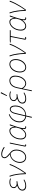

<svg xmlns="http://www.w3.org/2000/svg" viewBox="2369 -3161 972 5750"><g transform="rotate(-90 2855.0 -286.0)"><path d="M160 12Q116 12 85 -2Q54 -16 38 -41Q22 -66 22 -98Q22 -145 45 -176.5Q68 -208 102 -227.5Q136 -247 170 -258V-262Q140 -273 118 -297.5Q96 -322 96 -356Q96 -397 118.5 -427Q141 -457 181.5 -473.5Q222 -490 276 -490Q308 -490 332 -484.5Q356 -479 388 -468L378 -446Q347 -457 325 -460.5Q303 -464 274 -464Q233 -464 199 -452.5Q165 -441 144.5 -418Q124 -395 124 -362Q124 -325 153.5 -298.5Q183 -272 226 -272Q246 -272 261 -273.5Q276 -275 298 -280L302 -252Q219 -246 163 -226Q107 -206 78.5 -175Q50 -144 50 -104Q50 -64 80.5 -39Q111 -14 162 -14Q195 -14 221 -18.5Q247 -23 275.5 -34Q304 -45 342 -66L354 -46Q316 -23 285.5 -10.5Q255 2 225.5 7Q196 12 160 12Z M515 0Q514 -86 505.5 -171.5Q497 -257 480.5 -335.5Q464 -414 438 -480L464 -490Q484 -440 498 -381Q512 -322 521 -260Q530 -198 534.5 -138.5Q539 -79 540 -28H544Q592 -94 639.5 -171.5Q687 -249 727 -329.5Q767 -410 792 -484L820 -478Q790 -396 748.5 -314.5Q707 -233 657 -153.5Q607 -74 550 4Z M1016 12Q971 12 934 -10Q897 -32 874.5 -74Q852 -116 852 -176Q852 -231 871.5 -283.5Q891 -336 927 -379Q963 -422 1012.5 -448.5Q1062 -475 1122 -478L1137 -456Q1074 -455 1026 -430Q978 -405 945.5 -364Q913 -323 896.5 -275.5Q880 -228 880 -182Q880 -104 918.5 -59Q957 -14 1018 -14Q1064 -14 1101.5 -36Q1139 -58 1166 -95.5Q1193 -133 1207.5 -179.5Q1222 -226 1222 -275Q1222 -332 1208 -366Q1194 -400 1170 -423.5Q1146 -447 1116 -470Q1084 -495 1055.5 -523Q1027 -551 1009.5 -580Q992 -609 992 -638Q992 -677 1019.5 -705.5Q1047 -734 1114 -734Q1164 -734 1218.5 -715Q1273 -696 1330 -654L1314 -632Q1251 -676 1199.5 -692Q1148 -708 1112 -708Q1064 -708 1042 -690Q1020 -672 1020 -640Q1020 -600 1053.5 -563.5Q1087 -527 1136 -488Q1165 -465 1191 -440Q1217 -415 1233.5 -378Q1250 -341 1250 -282Q1250 -224 1233.5 -171Q1217 -118 1186 -77Q1155 -36 1112 -12Q1069 12 1016 12Z M1378 12Q1363 12 1352.5 3Q1342 -6 1342 -24Q1342 -29 1343.5 -36Q1345 -43 1346 -50L1432 -478H1460Q1435 -359 1414.5 -261Q1394 -163 1382 -101Q1370 -39 1370 -28Q1370 -21 1374 -17.5Q1378 -14 1385 -14Q1388 -14 1391.5 -14.5Q1395 -15 1402 -18L1406 6Q1399 9 1392.5 10.5Q1386 12 1378 12Z M1692 12Q1631 12 1592.5 -28Q1554 -68 1554 -146Q1554 -220 1577 -283Q1600 -346 1638 -392.5Q1676 -439 1721.5 -464.5Q1767 -490 1812 -490Q1869 -490 1896 -454.5Q1923 -419 1932 -350H1936L1976 -478H2007Q1985 -418 1964 -357Q1943 -296 1926.5 -239.5Q1910 -183 1900 -137Q1890 -91 1890 -62Q1890 -43 1896.5 -28.5Q1903 -14 1925 -14Q1931 -14 1936 -15.5Q1941 -17 1944 -18L1950 6Q1942 9 1936 10.5Q1930 12 1919 12Q1897 12 1880.5 -1Q1864 -14 1864 -46Q1864 -55 1865.5 -70.5Q1867 -86 1868 -102H1864Q1830 -49 1784 -18.5Q1738 12 1692 12ZM1694 -14Q1723 -14 1754 -30.5Q1785 -47 1813 -75Q1841 -103 1861 -136Q1881 -169 1889 -202L1912 -288Q1912 -378 1886 -421Q1860 -464 1810 -464Q1770 -464 1729.5 -439.5Q1689 -415 1655.5 -372Q1622 -329 1602 -272.5Q1582 -216 1582 -152Q1582 -84 1612 -49Q1642 -14 1694 -14Z M2202 180 2320 -318Q2335 -380 2357 -414.5Q2379 -449 2406 -463.5Q2433 -478 2462 -478Q2507 -478 2538.5 -436.5Q2570 -395 2570 -318Q2570 -248 2549 -188Q2528 -128 2488 -83.5Q2448 -39 2391.5 -14Q2335 11 2264 12L2270 -12Q2354 -13 2415 -53.5Q2476 -94 2509 -162Q2542 -230 2542 -312Q2542 -382 2518.5 -417Q2495 -452 2458 -452Q2437 -452 2416 -440.5Q2395 -429 2377 -397.5Q2359 -366 2344 -304Q2330 -245 2315 -183.5Q2300 -122 2285 -60.5Q2270 1 2256.5 61.5Q2243 122 2232 180ZM2262 12Q2216 12 2170.5 -9Q2125 -30 2095.5 -73Q2066 -116 2066 -182Q2066 -269 2101 -336.5Q2136 -404 2191.5 -448Q2247 -492 2306 -508L2312 -486Q2256 -469 2206 -427Q2156 -385 2125 -324Q2094 -263 2094 -188Q2094 -126 2120 -87Q2146 -48 2186 -30Q2226 -12 2268 -12Z M2766 12Q2722 12 2691 -2Q2660 -16 2644 -41Q2628 -66 2628 -98Q2628 -145 2651 -176.5Q2674 -208 2708 -227.5Q2742 -247 2776 -258V-262Q2746 -273 2724 -297.5Q2702 -322 2702 -356Q2702 -397 2724.5 -427Q2747 -457 2787.5 -473.5Q2828 -490 2882 -490Q2914 -490 2938 -484.5Q2962 -479 2994 -468L2984 -446Q2953 -457 2931 -460.5Q2909 -464 2880 -464Q2839 -464 2805 -452.5Q2771 -441 2750.5 -418Q2730 -395 2730 -362Q2730 -325 2759.5 -298.5Q2789 -272 2832 -272Q2852 -272 2867 -273.5Q2882 -275 2904 -280L2908 -252Q2825 -246 2769 -226Q2713 -206 2684.5 -175Q2656 -144 2656 -104Q2656 -64 2686.5 -39Q2717 -14 2768 -14Q2801 -14 2827 -18.5Q2853 -23 2881.5 -34Q2910 -45 2948 -66L2960 -46Q2922 -23 2891.5 -10.5Q2861 2 2831.5 7Q2802 12 2766 12ZM2874 -560 2854 -570 2940 -752 2970 -740Z M2998 180 3092 -264Q3109 -345 3143 -395Q3177 -445 3221.5 -467.5Q3266 -490 3314 -490Q3384 -490 3424 -443Q3464 -396 3464 -324Q3464 -251 3445 -189.5Q3426 -128 3392.5 -82.5Q3359 -37 3316 -12.5Q3273 12 3226 12Q3191 12 3152 -10.5Q3113 -33 3078 -88Q3068 -36 3059.5 5Q3051 46 3043 87Q3035 128 3026 180ZM3228 -14Q3269 -14 3306 -37.5Q3343 -61 3372.5 -102.5Q3402 -144 3419 -199.5Q3436 -255 3436 -318Q3436 -381 3403 -422.5Q3370 -464 3312 -464Q3271 -464 3231.5 -443Q3192 -422 3161 -374Q3130 -326 3114 -246L3088 -118Q3113 -75 3138.5 -52.5Q3164 -30 3187.5 -22Q3211 -14 3228 -14Z M3714 12Q3667 12 3632.5 -10Q3598 -32 3579 -74Q3560 -116 3560 -176Q3560 -243 3580 -300Q3600 -357 3635 -399.5Q3670 -442 3714 -466Q3758 -490 3806 -490Q3853 -490 3887.5 -468Q3922 -446 3941 -404Q3960 -362 3960 -302Q3960 -235 3940 -178Q3920 -121 3885 -78.5Q3850 -36 3806 -12Q3762 12 3714 12ZM3716 -14Q3756 -14 3794.5 -36.5Q3833 -59 3864 -98Q3895 -137 3913.5 -188Q3932 -239 3932 -296Q3932 -379 3898.5 -421.5Q3865 -464 3804 -464Q3764 -464 3725.5 -441.5Q3687 -419 3656 -380Q3625 -341 3606.5 -290Q3588 -239 3588 -182Q3588 -100 3621.5 -57Q3655 -14 3716 -14Z M4117 0Q4116 -86 4107.5 -171.5Q4099 -257 4082.5 -335.5Q4066 -414 4040 -480L4066 -490Q4086 -440 4100 -381Q4114 -322 4123 -260Q4132 -198 4136.5 -138.5Q4141 -79 4142 -28H4146Q4194 -94 4241.5 -171.5Q4289 -249 4329 -329.5Q4369 -410 4394 -484L4422 -478Q4392 -396 4350.5 -314.5Q4309 -233 4259 -153.5Q4209 -74 4152 4Z M4580 12Q4564 12 4553 3Q4542 -6 4542 -24Q4542 -29 4543.5 -36Q4545 -43 4546 -50L4624 -452H4456L4460 -474L4524 -478H4828L4822 -452H4652Q4628 -338 4609.5 -245.5Q4591 -153 4580.5 -95.5Q4570 -38 4570 -28Q4570 -21 4574.5 -17.5Q4579 -14 4587 -14Q4593 -14 4599 -14.5Q4605 -15 4621 -18L4625 6Q4611 9 4602.5 10.5Q4594 12 4580 12Z M4952 12Q4891 12 4852.5 -28Q4814 -68 4814 -146Q4814 -220 4837 -283Q4860 -346 4898 -392.5Q4936 -439 4981.5 -464.5Q5027 -490 5072 -490Q5129 -490 5156 -454.5Q5183 -419 5192 -350H5196L5236 -478H5267Q5245 -418 5224 -357Q5203 -296 5186.5 -239.5Q5170 -183 5160 -137Q5150 -91 5150 -62Q5150 -43 5156.5 -28.5Q5163 -14 5185 -14Q5191 -14 5196 -15.5Q5201 -17 5204 -18L5210 6Q5202 9 5196 10.5Q5190 12 5179 12Q5157 12 5140.5 -1Q5124 -14 5124 -46Q5124 -55 5125.5 -70.5Q5127 -86 5128 -102H5124Q5090 -49 5044 -18.5Q4998 12 4952 12ZM4954 -14Q4983 -14 5014 -30.5Q5045 -47 5073 -75Q5101 -103 5121 -136Q5141 -169 5149 -202L5172 -288Q5172 -378 5146 -421Q5120 -464 5070 -464Q5030 -464 4989.5 -439.5Q4949 -415 4915.5 -372Q4882 -329 4862 -272.5Q4842 -216 4842 -152Q4842 -84 4872 -49Q4902 -14 4954 -14Z M5405 0Q5404 -86 5395.5 -171.5Q5387 -257 5370.5 -335.5Q5354 -414 5328 -480L5354 -490Q5374 -440 5388 -381Q5402 -322 5411 -260Q5420 -198 5424.5 -138.5Q5429 -79 5430 -28H5434Q5482 -94 5529.5 -171.5Q5577 -249 5617 -329.5Q5657 -410 5682 -484L5710 -478Q5680 -396 5638.5 -314.5Q5597 -233 5547 -153.5Q5497 -74 5440 4Z"/></g></svg>

Font: Source Sans Variable
Style: Italic
Weight: 200
Italic angle: -11°
Designer: Paul D. Hunt
Foundry: Adobe Systems Incorporated
Version: Version 3.006;hotconv 1.0.111;makeotfexe 2.5.65597